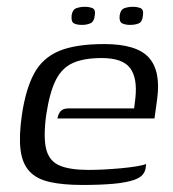

<svg xmlns="http://www.w3.org/2000/svg" viewBox="-20 -532 505 559"><path d="M220.3 6.5Q162.4 6.5 124.2 -2.3Q86.1 -11 65.6 -33.4Q45 -55.7 39.9 -95.3Q34.8 -134.9 43.5 -196.1Q54.8 -272.9 79.5 -318.3Q104.2 -363.7 152.3 -383.7Q200.5 -403.7 283.3 -403.7Q377.6 -403.7 413.1 -364.6Q448.6 -325.5 437.6 -244.1L429.8 -187H147.4Q149.1 -199.4 156.2 -207.9Q163.3 -216.4 179.2 -216.4H370.5L374 -245Q380.7 -304.4 358.9 -333.7Q337 -363 275.8 -363Q224.6 -363 192.4 -348.7Q160.3 -334.4 142.4 -298.8Q124.5 -263.2 114.5 -197.2Q105.8 -131.7 114.6 -97.3Q123.5 -62.9 153.3 -50.1Q183.2 -37.3 238.1 -37.3Q257 -37.3 282 -38.5Q306.9 -39.8 332.3 -42.1Q357.6 -44.5 377.3 -47.7Q397 -50.9 405.5 -54.6L404 -42.8Q402.7 -33.2 396 -24.2Q389.2 -15.2 371.5 -8.6Q347.8 -0.3 309.9 3.1Q271.9 6.5 220.3 6.5ZM358.6 -459.5Q345.5 -459.5 336 -463.9Q326.5 -468.3 328.3 -486.7Q331.1 -504.6 342.7 -508.4Q354.3 -512.2 366.7 -512.2Q379.7 -512.2 389.3 -508.2Q398.8 -504.1 396.1 -486.7Q394.3 -468.3 383.9 -463.9Q373.6 -459.5 358.6 -459.5ZM218.8 -459.5Q204.2 -459.5 195.4 -463.9Q186.7 -468.3 188.5 -487.5Q191.3 -504.6 202.9 -508.4Q214.5 -512.2 226.9 -512.2Q239.9 -512.2 249.3 -508.2Q258.8 -504.1 256 -487.5Q254.2 -469.1 243.5 -464.3Q232.8 -459.5 218.8 -459.5Z"/></svg>

Font: Genos Thin
Style: Italic
Weight: 100
Italic angle: -8°
Designer: Robert E. Leuschke
Foundry: Robert E. Leuschke
Version: Version 1.010